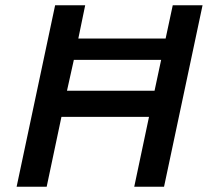

<svg xmlns="http://www.w3.org/2000/svg" viewBox="-20 -708 788 728"><path d="M43 0 189 -688H303L277 -562H608L635 -688H748L602 0H489L545 -265H213L157 0ZM234 -364H566L591 -481H260Z"/></svg>

Font: Saira Medium
Style: Italic
Weight: 500
Italic angle: -12°
Designer: Hector Gatti with collaboration of the Omnibus-Type team
Foundry: Omnibus-Type
Version: Version 1.100; ttfautohint (v1.8.3)